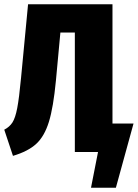

<svg xmlns="http://www.w3.org/2000/svg" viewBox="-25 -715 648 903"><path d="M603 -134 520 168H403L436 0H327V-562H259L238 -336Q226 -210 205 -142Q184 -74 145.5 -38.5Q107 -3 36 18L-5 -105Q20 -118 33.5 -139Q47 -160 56 -206.5Q65 -253 74 -349L107 -695H504V-134Z"/></svg>

Font: Fira Sans Extra Condensed ExtraBold
Style: Regular
Weight: 800
Width: 1
Designer: Carrois Corporate & Edenspiekermann AG
Foundry: Carrois Corporate GbR & Edenspiekermann AG
Version: Version 4.203